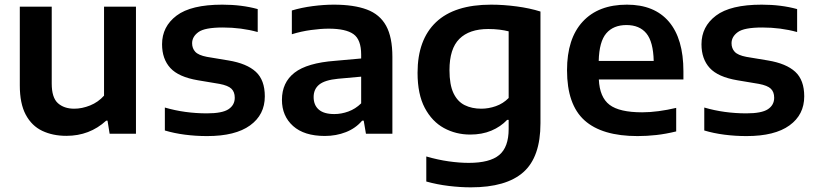

<svg xmlns="http://www.w3.org/2000/svg" viewBox="-20 -574 3504 824"><path d="M265 9Q206.5 9 161.2 -12.5Q116 -34 90.5 -81.8Q65 -129.5 65 -207.5V-545.5H202V-215.5Q202 -155 228.5 -131.2Q255 -107.5 298.5 -107.5Q332 -107.5 366.8 -121.5Q401.5 -135.5 426.5 -163.5V-545.5H563.5V0H450.5L441.5 -56H435.5Q364.5 9 265 9Z M869 10Q820 10 773.8 4Q727.5 -2 687.5 -14V-112.5Q773 -87.5 868 -87.5Q933.5 -87.5 960.5 -105.2Q987.5 -123 987.5 -154.5Q987.5 -179.5 973.2 -193.2Q959 -207 922 -214L829.5 -229.5Q746.5 -243.5 711 -282.2Q675.5 -321 675.5 -384Q675.5 -460 737.8 -507Q800 -554 934 -554Q1017.5 -554 1086 -535V-436.5Q1015.5 -456 936.5 -456Q858.5 -456 831.5 -436.2Q804.5 -416.5 804.5 -388.5Q804.5 -366.5 818 -351.8Q831.5 -337 868 -330L961 -314.5Q1039 -301.5 1077.8 -266Q1116.5 -230.5 1116.5 -160.5Q1116.5 -81.5 1053.2 -35.8Q990 10 869 10Z M1374 9.5Q1285.5 9.5 1237.8 -33.2Q1190 -76 1190 -145.5Q1190 -220 1244 -262Q1298 -304 1418 -313L1530 -323V-339.5Q1530 -404 1497 -427.5Q1464 -451 1390.5 -451Q1357 -451 1314.8 -445.2Q1272.5 -439.5 1232.5 -427V-529Q1274 -541.5 1322.2 -547.8Q1370.5 -554 1412.5 -554Q1498.5 -554 1554.2 -533.2Q1610 -512.5 1637 -463.5Q1664 -414.5 1664 -330V0H1550.5L1541 -56H1534Q1506.5 -23.5 1464.5 -7Q1422.5 9.5 1374 9.5ZM1326 -157.5Q1326 -123 1348 -103.8Q1370 -84.5 1415 -84.5Q1445 -84.5 1475.2 -95.5Q1505.5 -106.5 1530 -130.5V-245L1430.5 -236Q1374 -230.5 1350 -211Q1326 -191.5 1326 -157.5Z M2001 230Q1955.5 230 1905.8 224Q1856 218 1809.5 205V97.5Q1859.5 112 1905.8 118.5Q1952 125 1991.5 125Q2082 125 2122.5 91.2Q2163 57.5 2163 -20.5V-59.5H2156.5Q2128.5 -30 2088.5 -13.2Q2048.5 3.5 1998 3.5Q1936.5 3.5 1885.2 -24.5Q1834 -52.5 1803 -111Q1772 -169.5 1772 -261.5Q1772 -403.5 1851.2 -478.8Q1930.5 -554 2087.5 -554Q2140.5 -554 2197 -546.5Q2253.5 -539 2299.5 -524.5V-45Q2299.5 100 2226 165Q2152.5 230 2001 230ZM2045.5 -107.5Q2077 -107.5 2108.2 -118.5Q2139.5 -129.5 2163 -153.5V-439.5Q2145.5 -444 2123.2 -446.8Q2101 -449.5 2075.5 -449.5Q1994 -449.5 1951.5 -407.2Q1909 -365 1909 -273Q1909 -210.5 1926.2 -174.2Q1943.5 -138 1974.2 -122.8Q2005 -107.5 2045.5 -107.5Z M2716.5 10Q2563.5 10 2488.5 -57.5Q2413.5 -125 2413.5 -272.5Q2413.5 -408.5 2480.8 -481.2Q2548 -554 2670.5 -554Q2788.5 -554 2850.8 -480.8Q2913 -407.5 2913 -268V-233H2550Q2553.5 -156.5 2596 -124.2Q2638.5 -92 2736 -92Q2769.5 -92 2806.8 -97Q2844 -102 2882 -111V-10Q2837 1 2796.5 5.5Q2756 10 2716.5 10ZM2668.5 -466.5Q2612.5 -466.5 2582 -431Q2551.5 -395.5 2549.5 -312.5H2785.5Q2783.5 -395 2754 -430.8Q2724.5 -466.5 2668.5 -466.5Z M3184 10Q3135 10 3088.8 4Q3042.5 -2 3002.5 -14V-112.5Q3088 -87.5 3183 -87.5Q3248.5 -87.5 3275.5 -105.2Q3302.5 -123 3302.5 -154.5Q3302.5 -179.5 3288.2 -193.2Q3274 -207 3237 -214L3144.5 -229.5Q3061.5 -243.5 3026 -282.2Q2990.5 -321 2990.5 -384Q2990.5 -460 3052.8 -507Q3115 -554 3249 -554Q3332.5 -554 3401 -535V-436.5Q3330.5 -456 3251.5 -456Q3173.5 -456 3146.5 -436.2Q3119.5 -416.5 3119.5 -388.5Q3119.5 -366.5 3133 -351.8Q3146.5 -337 3183 -330L3276 -314.5Q3354 -301.5 3392.8 -266Q3431.5 -230.5 3431.5 -160.5Q3431.5 -81.5 3368.2 -35.8Q3305 10 3184 10Z"/></svg>

Font: Encode Sans SemiExpanded SemiExpanded SemiBold
Style: Regular
Weight: 600
Width: 6
Designer: Multiple Designers
Foundry: Impallari Type
Version: Version 3.000; ttfautohint (v1.8.3) -l 8 -r 50 -G 200 -x 14 